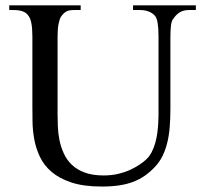

<svg xmlns="http://www.w3.org/2000/svg" viewBox="-20 -682 763 718"><path d="M687 -644.5Q666.5 -644.5 652.6 -636.2Q638.7 -627.9 627.4 -610.8Q621.6 -604 619.4 -586.9Q617.2 -569.8 617.2 -542V-272.5Q617.2 -238.3 614.7 -207.3Q612.3 -176.3 605.7 -149.2Q599.1 -122.1 587.9 -99.1Q576.7 -76.2 559.1 -57.6Q541 -38.6 521.5 -24.9Q502 -11.2 478.5 -2.2Q455.1 6.8 426.3 11.2Q397.5 15.6 360.8 15.6Q293 15.6 247.3 0.5Q201.7 -14.6 172.9 -39.3Q144 -64 129.2 -95.7Q114.3 -127.4 108.2 -160.9Q102.1 -194.3 101.6 -227.1Q101.1 -259.8 101.1 -285.6V-545.4Q101.1 -576.2 97.2 -595.9Q93.3 -615.7 84.5 -625.5Q76.7 -635.7 63.2 -640.1Q49.8 -644.5 29.8 -644.5H14.6V-662.1H281.7V-644.5H256.8Q236.8 -644.5 226.6 -638.2Q216.3 -631.8 207.5 -618.7Q202.1 -608.9 198.7 -591.1Q195.3 -573.2 195.3 -545.4V-256.3Q195.3 -234.9 196.3 -209.2Q197.3 -183.6 202.4 -158.2Q207.5 -132.8 218.3 -108.9Q229 -85 248 -66.4Q267.1 -47.9 296.4 -36.9Q325.7 -25.9 367.7 -25.9Q397.5 -25.9 422.6 -32Q447.8 -38.1 467.8 -47.4Q487.8 -56.6 502.7 -66.9Q517.6 -77.1 526.4 -85.4Q539.1 -97.2 547.4 -113.5Q555.7 -129.9 560.8 -148.2Q565.9 -166.5 568.4 -185.5Q570.8 -204.6 571.8 -221.9Q572.8 -239.3 572.8 -253.4V-545.4Q572.8 -576.2 569.6 -595.7Q566.4 -615.2 559.1 -623.5Q539.6 -644.5 502.4 -644.5H477.5V-662.1H712.4V-644.5Z"/></svg>

Font: Doulos SIL Viet
Style: Regular
Weight: 400
Designer: Walt Agee, Victor Gaultney, Peter Martin, Debbi Hosken, Becca Hirsbrunner
Foundry: SIL International
Version: Version 5.000